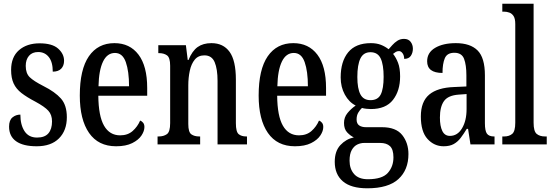

<svg xmlns="http://www.w3.org/2000/svg" viewBox="-20 -780 2985 1037"><path d="M178 10Q105 10 67 -17Q29 -44 29 -96Q29 -131 47.5 -146Q66 -161 90 -161Q90 -106 112.5 -71.5Q135 -37 180 -37Q222 -37 241.5 -60Q261 -83 261 -124Q261 -160 241 -182Q221 -204 171 -231Q125 -255 96 -277.5Q67 -300 53.5 -329.5Q40 -359 40 -402Q40 -472 82.5 -509Q125 -546 194 -546Q262 -546 294 -517.5Q326 -489 326 -452Q326 -425 310.5 -409Q295 -393 265 -393Q265 -445 243.5 -472Q222 -499 186 -499Q154 -499 136.5 -478.5Q119 -458 119 -424Q119 -384 140.5 -363Q162 -342 215 -315Q277 -284 309 -248Q341 -212 341 -147Q341 -75 298.5 -32.5Q256 10 178 10Z M607 10Q511 10 461 -62Q411 -134 411 -264Q411 -405 460 -476Q509 -547 598 -547Q681 -547 728 -485Q775 -423 775 -305V-263H511Q512 -153 542 -101Q572 -49 629 -49Q670 -49 696.5 -72.5Q723 -96 737 -129Q747 -125 753.5 -116.5Q760 -108 760 -94Q760 -72 744 -48Q728 -24 694 -7Q660 10 607 10ZM677 -314Q677 -395 659.5 -444.5Q642 -494 601 -494Q559 -494 536.5 -447.5Q514 -401 512 -314Z M831 0V-43H837Q864 -43 881.5 -55.5Q899 -68 899 -115V-425Q899 -469 882 -481Q865 -493 839 -493H835V-536H984L994 -456H998Q1018 -505 1047.5 -526Q1077 -547 1122 -547Q1186 -547 1220 -500Q1254 -453 1254 -350V-115Q1254 -68 1269 -55.5Q1284 -43 1310 -43H1314V0H1155V-343Q1155 -407 1139.5 -444Q1124 -481 1084 -481Q1051 -481 1032 -458Q1013 -435 1005 -397.5Q997 -360 997 -319V-110Q997 -66 1013.5 -54.5Q1030 -43 1056 -43H1061V0Z M1573 10Q1477 10 1427 -62Q1377 -134 1377 -264Q1377 -405 1426 -476Q1475 -547 1564 -547Q1647 -547 1694 -485Q1741 -423 1741 -305V-263H1477Q1478 -153 1508 -101Q1538 -49 1595 -49Q1636 -49 1662.5 -72.5Q1689 -96 1703 -129Q1713 -125 1719.5 -116.5Q1726 -108 1726 -94Q1726 -72 1710 -48Q1694 -24 1660 -7Q1626 10 1573 10ZM1643 -314Q1643 -395 1625.5 -444.5Q1608 -494 1567 -494Q1525 -494 1502.5 -447.5Q1480 -401 1478 -314Z M1964 237Q1876 237 1832 199.5Q1788 162 1788 94Q1788 36 1818.5 3.5Q1849 -29 1891 -38Q1872 -47 1855 -65Q1838 -83 1838 -116Q1838 -146 1856.5 -169Q1875 -192 1901 -210Q1865 -228 1842.5 -269Q1820 -310 1820 -362Q1820 -448 1860.5 -497.5Q1901 -547 1983 -547Q2014 -547 2037 -538Q2060 -529 2079 -514Q2087 -523 2099 -536.5Q2111 -550 2126.5 -560Q2142 -570 2162 -570Q2186 -570 2198 -554Q2210 -538 2210 -517Q2210 -495 2199 -478.5Q2188 -462 2163 -462Q2163 -480 2154.5 -492Q2146 -504 2135 -504Q2125 -504 2117.5 -499.5Q2110 -495 2103 -489Q2119 -469 2130 -440.5Q2141 -412 2141 -367Q2141 -290 2102.5 -240.5Q2064 -191 1983 -191Q1974 -191 1959 -192.5Q1944 -194 1935 -197Q1925 -188 1915.5 -172.5Q1906 -157 1906 -135Q1906 -112 1920 -102.5Q1934 -93 1957 -93H2043Q2119 -93 2152.5 -50.5Q2186 -8 2186 52Q2186 138 2131.5 187.5Q2077 237 1964 237ZM1981 -239Q2021 -239 2036.5 -270Q2052 -301 2052 -365Q2052 -431 2036 -464.5Q2020 -498 1981 -498Q1943 -498 1926.5 -464Q1910 -430 1910 -364Q1910 -302 1926.5 -270.5Q1943 -239 1981 -239ZM1967 188Q2044 188 2074.5 154Q2105 120 2105 70Q2105 27 2086.5 9.5Q2068 -8 2033 -8H1947Q1928 -8 1910 0.5Q1892 9 1880 30Q1868 51 1868 88Q1868 132 1892.5 160Q1917 188 1967 188Z M2376 10Q2325 10 2289 -29.5Q2253 -69 2253 -151Q2253 -231 2298 -269Q2343 -307 2434 -310L2499 -313V-373Q2499 -429 2486.5 -462Q2474 -495 2434 -495Q2395 -495 2382.5 -465.5Q2370 -436 2370 -386Q2287 -386 2287 -449Q2287 -496 2330 -521.5Q2373 -547 2442 -547Q2520 -547 2559.5 -507.5Q2599 -468 2599 -373V-115Q2599 -73 2610 -58Q2621 -43 2648 -43H2651V0H2521L2508 -84H2501Q2484 -56 2468 -35Q2452 -14 2430.5 -2Q2409 10 2376 10ZM2410 -46Q2451 -46 2475.5 -87Q2500 -128 2500 -191V-272L2458 -269Q2400 -265 2378 -234Q2356 -203 2356 -145Q2356 -99 2369 -72.5Q2382 -46 2410 -46Z M2693 0V-43H2703Q2730 -43 2746.5 -57Q2763 -71 2763 -117V-650Q2763 -679 2754 -693Q2745 -707 2731 -712Q2717 -717 2703 -717H2693V-760H2862V-117Q2862 -71 2878.5 -57Q2895 -43 2924 -43H2933V0Z"/></svg>

Font: Noto Serif ExtraCondensed Medium
Style: Regular
Weight: 500
Width: 2
Designer: Monotype Design Team
Foundry: Monotype Imaging Inc.
Version: Version 2.015